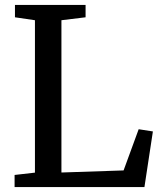

<svg xmlns="http://www.w3.org/2000/svg" viewBox="-20 -763 662 783"><path d="M39.5 0V-49.5L122.5 -59V-680.5L41 -692.5V-743H329V-692.5L230.5 -680.5V-59.5L484 -68L545.5 -236L603.5 -227L569 0Z"/></svg>

Font: Merriweather Light 18pt
Style: Regular
Weight: 400
Version: Version 2.100